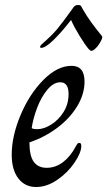

<svg xmlns="http://www.w3.org/2000/svg" viewBox="-20 -740 430 770"><path d="M27 -120Q27 -194 62.5 -278.5Q98 -363 154 -419.5Q210 -476 267 -476Q319 -476 319 -413Q319 -362 289 -313Q259 -264 208.5 -226.5Q158 -189 98 -169Q98 -115 115.5 -91Q133 -67 167 -67Q203 -67 233 -90Q263 -113 284 -153Q287 -159 290 -163Q293 -167 298 -167Q306 -167 306 -155Q306 -128 279 -88Q252 -48 210 -19Q168 10 125 10Q80 10 53.5 -24.5Q27 -59 27 -120ZM255 -363Q255 -410 222 -410Q195 -410 170.5 -381Q146 -352 129.5 -309Q113 -266 107 -226Q113 -222 130 -222Q156 -222 185.5 -240.5Q215 -259 235 -291Q255 -323 255 -363ZM335 -544Q320 -562 298 -598Q276 -634 265 -660L253 -645Q224 -608 193 -578Q162 -548 145 -548Q141 -548 141 -552Q141 -557 147 -562Q188 -598 209 -623Q230 -648 275 -711Q281 -720 293 -720Q301 -720 303.5 -717.5Q306 -715 312 -703Q328 -675 347.5 -648.5Q367 -622 389 -595Q392 -591 387 -580Q382 -569 371 -554Q355 -536 347 -536Q342 -536 335 -544Z"/></svg>

Font: Charm
Style: Regular
Weight: 400
Designer: Katatrad Aksorn Co.,Ltd.
Foundry: Cadson Demak Co.,Ltd.
Version: Version 1.001